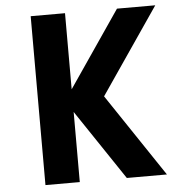

<svg xmlns="http://www.w3.org/2000/svg" viewBox="-55 -853 860 906"><g transform="rotate(-5 375.0 -400.0)"><path d="M286.3 -800V0H123.7V-800ZM250 -386.3 532.4 -800H713.8L435.7 -393L699.1 0H509.1Z"/></g></svg>

Font: Martian Mono Custom sWd Rg
Style: Regular
Weight: 400
Width: 6
Monospace: yes
Designer: Alex Havermale
Foundry: Evil Martians
Version: Version 1.000